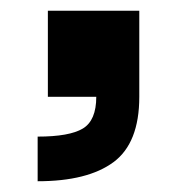

<svg xmlns="http://www.w3.org/2000/svg" viewBox="-20 -180 349 357"><path d="M159 0H239Q239 86 191 121.5Q143 157 50 157V74Q109 74 134 59Q159 44 159 0ZM69 -160H239V0H69Z"/></svg>

Font: Uncut Sans VF
Style: Regular
Weight: 400
Designer: Kasper Nordkvist
Foundry: Uncut Type
Version: Version 1.100;FEAKit 1.0